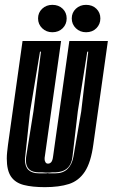

<svg xmlns="http://www.w3.org/2000/svg" viewBox="-20 -760 465 792"><path d="M165 12Q113 12 78 3Q43 -6 25.5 -31.5Q8 -57 8 -106Q8 -119 9.5 -133Q11 -147 13 -163L73 -591H232L165 -115Q164 -111 164 -104Q164 -97 167 -92Q170 -85 178 -85Q186 -85 191.5 -91.5Q197 -98 199 -115L266 -591H425L365 -164Q355 -90 330 -52Q305 -14 264.5 -1Q224 12 165 12ZM141 -45H168Q174 -45 177 -46Q179 -45 184 -45H208Q240 -45 258.5 -63Q277 -81 283 -114L315 -300L344 -547H340L301 -301L279 -114Q272 -51 208 -49H194Q190 -48 184 -48H168L156 -49H141Q87 -49 87 -98Q87 -102 87 -106Q87 -110 88 -114L118 -301L149 -547H145L104 -300L84 -114Q83 -110 83 -107Q83 -104 83 -101Q83 -45 141 -45ZM196 -627Q171 -627 154 -643.5Q137 -660 137 -684Q137 -708 154 -724Q171 -740 196 -740Q222 -740 238.5 -724Q255 -708 255 -684Q255 -660 238.5 -643.5Q222 -627 196 -627ZM335 -627Q310 -627 293 -643.5Q276 -660 276 -684Q276 -708 293 -724Q310 -740 335 -740Q361 -740 377.5 -724Q394 -708 394 -684Q394 -660 377.5 -643.5Q361 -627 335 -627Z"/></svg>

Font: Alumni Sans Inline One
Style: Italic
Weight: 400
Italic angle: -8°
Designer: Robert E. Leuschke
Foundry: Robert E. Leuschke
Version: Version 1.100; ttfautohint (v1.8.3)